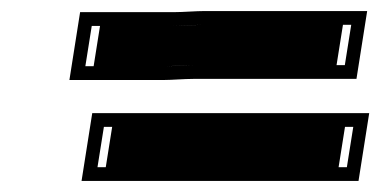

<svg xmlns="http://www.w3.org/2000/svg" viewBox="-20 -497 692 348"><path d="M330.1 -354H626.1L645.5 -477H351.5C334.8 -477 312.2 -475 296.2 -475H125.2L105.8 -352H276.8C291.4 -352 313.9 -354 330.1 -354ZM127.8 -169H629.8L649.2 -292H147.2ZM334 -379C316.2 -379 293.5 -377 280.7 -377H134.7L146.3 -450H292.3C310.1 -450 332.5 -452 347.6 -452H616.6L605 -379ZM156.7 -194 168.3 -267H620.3L608.7 -194ZM334 -379H590L601.6 -452H347.6C335.2 -452 312.9 -450 292.3 -450H161.3L149.7 -377H280.7C290.5 -377 313.4 -379 334 -379ZM171.7 -194H593.7L605.3 -267H183.3Z"/></svg>

Font: Tape
Style: Regular
Weight: 500
Foundry: Cannot Into Space Fonts
Version: Version 0.97